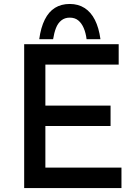

<svg xmlns="http://www.w3.org/2000/svg" viewBox="-20 -949 695 969"><path d="M102 -726H579V-623H209V-416H538V-313H209V-103H593V0H102ZM332 -929Q375 -929 407 -908.5Q439 -888 459 -848.5Q479 -809 487 -751H417Q413 -783 402.5 -807.5Q392 -832 375 -846Q358 -860 332 -860Q307 -860 289.5 -846Q272 -832 262.5 -807.5Q253 -783 248 -751H178Q186 -810 206 -850Q226 -890 257.5 -909.5Q289 -929 332 -929Z"/></svg>

Font: Josefin Sans Medium
Style: Regular
Weight: 500
Designer: Santiago Orozco
Foundry: Typemade
Version: Version 2.001